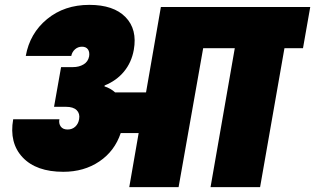

<svg xmlns="http://www.w3.org/2000/svg" viewBox="-20 -769 1295 789"><path d="M279.8 -493.2Q304.7 -493.2 323.2 -504.2Q341.8 -515.1 346.2 -537.1Q349.1 -555.2 341.3 -566.2Q333.5 -577.1 316.9 -577.1Q300.3 -577.1 288.1 -566.2Q275.9 -555.2 272.9 -539.1H85.9Q102.5 -632.3 173.6 -690.7Q244.6 -749 347.2 -749Q446.8 -749 495.8 -698.7Q544.9 -648.4 529.8 -564Q520.5 -512.2 489.3 -474.6Q458 -437 410.2 -418L409.2 -414.1Q435.1 -405.8 453.1 -389.2H580.1L641.1 -740.2H1254.9L1225.1 -570.8H1148.9L1048.8 0H845.2L944.8 -570.8H814.9L713.9 0H511.2L549.8 -222.2H476.1Q451.2 -147.9 388.2 -105.5Q325.2 -63 240.2 -63Q128.9 -63 73 -122.3Q17.1 -181.6 34.2 -278.8H224.1Q220.7 -261.7 229.5 -249.3Q238.3 -236.8 257.8 -236.8Q276.9 -236.8 289.6 -248.8Q302.2 -260.7 305.2 -279.8Q309.1 -302.2 295.2 -316.2Q281.2 -330.1 251 -330.1H202.1L231 -493.2Z"/></svg>

Font: SVN-Poppins Black
Style: Italic
Weight: 900
Italic angle: -10°
Designer: Ninad Kale (Devanagari), Jonny Pinhorn (Latin)
Foundry: Indian Type Foundry
Version: Version 3.002 2017